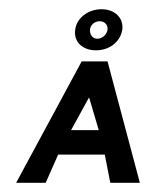

<svg xmlns="http://www.w3.org/2000/svg" viewBox="-20 -396 337 416"><path d="M175 -332C176 -342 185 -350 196 -350C207 -350 214 -342 213 -332C212 -322 202 -312 191 -312C180 -312 174 -322 175 -332ZM143 -332C139 -306 158 -287 188 -287C218 -287 241 -306 245 -332C248 -357 229 -376 200 -376C171 -376 146 -357 143 -332ZM213 -263H157L15 0H79L106 -61H207L219 0H283ZM194 -114H134L173 -185Z"/></svg>

Font: Hussar Tani
Style: DwaKurs
Weight: 700
Foundry: Cannot Into Space Fonts
Version: Version 0.92